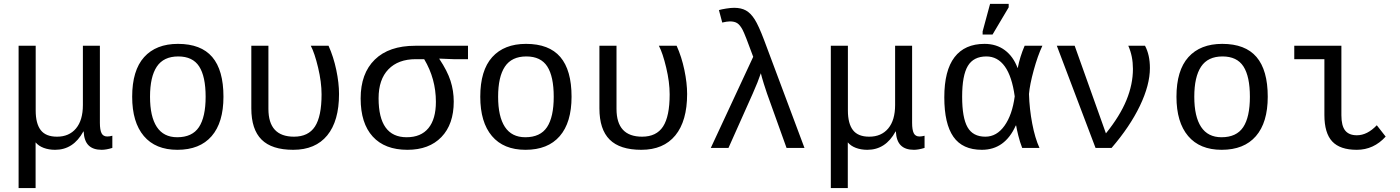

<svg xmlns="http://www.w3.org/2000/svg" viewBox="-20 -765 7241 993"><path d="M76.2 207.5V-528.3H164.6V-193.4Q164.6 -126 190.7 -92Q216.8 -58.1 274.9 -58.1Q337.4 -58.1 373 -100.6Q408.7 -143.1 408.7 -222.2V-528.3H496.6V-129.9Q496.6 -93.3 505.1 -76.2Q513.7 -59.1 534.7 -59.1Q546.9 -59.1 561 -63V0Q529.3 9.8 505.9 9.8Q461.4 9.8 438.2 -13.2Q415 -36.1 412.6 -85H411.1Q359.4 9.8 265.1 9.8Q232.4 9.8 205.8 -0.2Q179.2 -10.3 164.1 -28.8V207.5Z M1135.7 -264.6Q1135.7 -131.3 1074.5 -60.8Q1013.2 9.8 897.5 9.8Q784.2 9.8 723.9 -61.5Q663.6 -132.8 663.6 -264.6Q663.6 -400.9 725.3 -469.5Q787.1 -538.1 900.4 -538.1Q1019.5 -538.1 1077.6 -470.2Q1135.7 -402.3 1135.7 -264.6ZM1043.5 -264.6Q1043.5 -369.6 1010 -421.4Q976.6 -473.1 901.9 -473.1Q826.2 -473.1 791 -420.4Q755.9 -367.7 755.9 -264.6Q755.9 -162.1 791 -108.6Q826.2 -55.2 896.5 -55.2Q974.1 -55.2 1008.8 -107.4Q1043.5 -159.7 1043.5 -264.6Z M1733.4 -278.8Q1733.4 -139.2 1672.4 -64.7Q1611.3 9.8 1496.6 9.8Q1385.7 9.8 1332.8 -43Q1279.8 -95.7 1279.8 -204.6V-528.3H1368.2V-201.7Q1368.2 -58.1 1500.5 -58.1Q1574.7 -58.1 1608.9 -110.6Q1643.1 -163.1 1643.1 -276.9Q1643.1 -340.3 1625.2 -415.3Q1607.4 -490.2 1587.4 -528.3H1679.2Q1705.1 -470.7 1719.2 -403.3Q1733.4 -335.9 1733.4 -278.8Z M2326.7 -239.7Q2326.7 -122.1 2262.9 -56.2Q2199.2 9.8 2087.4 9.8Q1970.2 9.8 1907.7 -58.8Q1845.2 -127.4 1845.2 -255.9Q1845.2 -385.3 1918.5 -456.8Q1991.7 -528.3 2127.4 -528.3H2400.4V-459H2324.7L2252.4 -461.9V-460Q2293.5 -398.4 2310.1 -346.9Q2326.7 -295.4 2326.7 -239.7ZM2234.4 -238.3Q2234.4 -357.4 2173.8 -459H2130.4Q2039.6 -459 1988.8 -406.5Q1938 -354 1938 -256.8Q1938 -55.2 2083.5 -55.2Q2157.2 -55.2 2195.8 -102.3Q2234.4 -149.4 2234.4 -238.3Z M2936 -264.6Q2936 -131.3 2874.8 -60.8Q2813.5 9.8 2697.8 9.8Q2584.5 9.8 2524.2 -61.5Q2463.9 -132.8 2463.9 -264.6Q2463.9 -400.9 2525.6 -469.5Q2587.4 -538.1 2700.7 -538.1Q2819.8 -538.1 2877.9 -470.2Q2936 -402.3 2936 -264.6ZM2843.8 -264.6Q2843.8 -369.6 2810.3 -421.4Q2776.9 -473.1 2702.1 -473.1Q2626.5 -473.1 2591.3 -420.4Q2556.2 -367.7 2556.2 -264.6Q2556.2 -162.1 2591.3 -108.6Q2626.5 -55.2 2696.8 -55.2Q2774.4 -55.2 2809.1 -107.4Q2843.8 -159.7 2843.8 -264.6Z M3533.7 -278.8Q3533.7 -139.2 3472.7 -64.7Q3411.6 9.8 3296.9 9.8Q3186 9.8 3133.1 -43Q3080.1 -95.7 3080.1 -204.6V-528.3H3168.5V-201.7Q3168.5 -58.1 3300.8 -58.1Q3375 -58.1 3409.2 -110.6Q3443.4 -163.1 3443.4 -276.9Q3443.4 -340.3 3425.5 -415.3Q3407.7 -490.2 3387.7 -528.3H3479.5Q3505.4 -470.7 3519.5 -403.3Q3533.7 -335.9 3533.7 -278.8Z M3875.5 -471.2Q3833.5 -586.4 3820.6 -610.8Q3807.6 -635.3 3793.5 -644.8Q3779.3 -654.3 3754.9 -654.3Q3740.2 -654.3 3715.3 -648.4L3698.2 -712.9Q3711.4 -716.8 3735.4 -720.7Q3759.3 -724.6 3776.9 -724.6Q3813.5 -724.6 3837.9 -710.9Q3862.3 -697.3 3882.8 -665.3Q3903.3 -633.3 3932.1 -557.1L4140.6 0H4047.9L3946.8 -281.7Q3941.9 -294.9 3930.4 -331.8Q3918.9 -368.7 3915 -386.2Q3900.4 -342.3 3873 -280.8L3747.6 0H3656.2Z M4276.9 207.5V-528.3H4365.2V-193.4Q4365.2 -126 4391.4 -92Q4417.5 -58.1 4475.6 -58.1Q4538.1 -58.1 4573.7 -100.6Q4609.4 -143.1 4609.4 -222.2V-528.3H4697.3V-129.9Q4697.3 -93.3 4705.8 -76.2Q4714.4 -59.1 4735.4 -59.1Q4747.6 -59.1 4761.7 -63V0Q4730 9.8 4706.5 9.8Q4662.1 9.8 4638.9 -13.2Q4615.7 -36.1 4613.3 -85H4611.8Q4560.1 9.8 4465.8 9.8Q4433.1 9.8 4406.5 -0.2Q4379.9 -10.3 4364.7 -28.8V207.5Z M5233.4 -115.7Q5177.2 9.8 5058.1 9.8Q4958 9.8 4910.9 -57.6Q4863.8 -125 4863.8 -261.7Q4863.8 -400.4 4916.7 -469.2Q4969.7 -538.1 5071.8 -538.1Q5133.3 -538.1 5177 -505.4Q5220.7 -472.7 5242.7 -413.6H5243.7Q5254.9 -471.7 5279.3 -528.3H5371.1Q5346.7 -476.6 5326.2 -401.6Q5305.7 -326.7 5301.8 -278.8Q5304.2 -200.7 5318.6 -125.5Q5333 -50.3 5356 0H5266.6Q5254.9 -29.8 5246.3 -64.7Q5237.8 -99.6 5235.4 -115.7ZM4956.1 -264.6Q4956.1 -156.2 4983.9 -107.2Q5011.7 -58.1 5076.2 -58.1Q5134.8 -58.1 5175 -114.5Q5215.3 -170.9 5228 -266.6Q5213.9 -369.6 5176.8 -421.4Q5139.6 -473.1 5081.5 -473.1Q5015.1 -473.1 4985.6 -424.1Q4956.1 -375 4956.1 -264.6ZM5062 -586.4V-602.5L5100.6 -745.1H5196.8V-727.1L5113.3 -586.4Z M5927.2 -413.1Q5927.2 -325.7 5875.5 -217.8Q5823.7 -109.9 5729 0H5646L5445.8 -528.3H5538.1L5699.7 -75.2Q5772.5 -165.5 5805.9 -247.3Q5839.4 -329.1 5839.4 -408.7Q5839.4 -474.6 5815.4 -528.3H5901.9Q5927.2 -481 5927.2 -413.1Z M6536.6 -264.6Q6536.6 -131.3 6475.3 -60.8Q6414.1 9.8 6298.3 9.8Q6185.1 9.8 6124.8 -61.5Q6064.5 -132.8 6064.5 -264.6Q6064.5 -400.9 6126.2 -469.5Q6188 -538.1 6301.3 -538.1Q6420.4 -538.1 6478.5 -470.2Q6536.6 -402.3 6536.6 -264.6ZM6444.3 -264.6Q6444.3 -369.6 6410.9 -421.4Q6377.4 -473.1 6302.7 -473.1Q6227.1 -473.1 6191.9 -420.4Q6156.7 -367.7 6156.7 -264.6Q6156.7 -162.1 6191.9 -108.6Q6227.1 -55.2 6297.4 -55.2Q6375 -55.2 6409.7 -107.4Q6444.3 -159.7 6444.3 -264.6Z M6917.5 -168.9Q6917.5 -114.7 6937 -90.1Q6956.5 -65.4 6997.6 -65.4Q7051.3 -65.4 7100.6 -117.2L7146.5 -58.6Q7084.5 9.8 6997.1 9.8Q6910.6 9.8 6870.1 -33.4Q6829.6 -76.7 6829.6 -170.4V-459H6673.8V-528.3H6917.5Z"/></svg>

Font: Liberation Mono
Style: Regular
Weight: 400
Monospace: yes
Designer: Steve Matteson
Foundry: Ascender Corporation
Version: Version 2.1.5